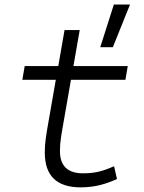

<svg xmlns="http://www.w3.org/2000/svg" viewBox="-20 -805 626 835"><path d="M331.1 9.8C396 9.8 443.8 -6.3 488.8 -26.4L476.1 -82C423.3 -59.1 391.1 -51.3 340.3 -51.3C274.4 -51.3 240.7 -83.5 240.7 -147.9C240.7 -188 246.6 -217.3 258.8 -287.1L288.6 -458H525.4L535.6 -517.6H299.3L326.7 -674.3H260.7L233.4 -517.6H87.4L77.1 -458H222.7L192.9 -287.1C180.2 -215.8 174.8 -184.1 174.8 -141.6C174.8 -40.5 226.6 9.8 331.1 9.8ZM416 -599.6H470.7L545.4 -785.2H475.1Z"/></svg>

Font: Cascadia Code NF Light
Style: Italic
Weight: 300
Italic angle: -10°
Monospace: yes
Designer: Aaron Bell
Foundry: Saja Typeworks
Version: Version 2404.023